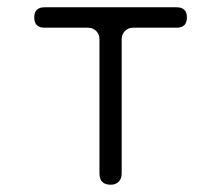

<svg xmlns="http://www.w3.org/2000/svg" viewBox="-20 -507 608 527"><path d="M253 -31V-399Q253 -413 244 -422Q235 -431 221 -431H102Q74 -431 74 -459Q74 -487 102 -487H465Q493 -487 493 -459Q493 -431 465 -431H346Q332 -431 323 -422Q314 -413 314 -399V-31Q314 -17 306 -8.5Q298 0 284 0Q253 0 253 -31Z"/></svg>

Font: Higure Gothic
Style: Regular
Weight: 400
Designer: Yoshimichi Ohira
Foundry: Positype
Version: Version 1.000